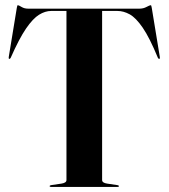

<svg xmlns="http://www.w3.org/2000/svg" viewBox="-20 -734 662 754"><path d="M90.5 -700H527.5Q543 -700 555.5 -706.8Q568 -713.5 571.5 -713.5Q573 -713.5 574 -711.8Q575 -710 576 -703L607.5 -511Q609 -504 606 -503Q602.5 -502 600 -507Q567.5 -586 540.5 -625.2Q513.5 -664.5 489.2 -677.8Q465 -691 441 -691H381V-27Q381 -16 400.5 -13L441 -7Q447 -6 447 -3Q447 0 442 0H180Q175 0 175 -3Q175 -6 181 -7L221.5 -13Q241 -16 241 -27V-691H181Q157.5 -691 133.5 -676.2Q109.5 -661.5 82.2 -621.8Q55 -582 22 -507Q19.5 -502 16 -503Q13 -504 14.5 -511L46 -703Q47 -710 48 -711.8Q49 -713.5 50.5 -713.5Q53.5 -713.5 64.5 -706.8Q75.5 -700 90.5 -700Z"/></svg>

Font: Fraunces 144pt S000 SemiBold
Style: Regular
Weight: 600
Version: Version 1.000; ttfautohint (v1.8.3)